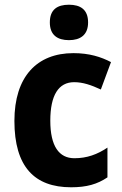

<svg xmlns="http://www.w3.org/2000/svg" viewBox="-20 -783 517 813"><path d="M272 -763C223 -763 191 -743 191 -688C191 -634 224 -613 272 -613C319 -613 353 -634 353 -688C353 -743 320 -763 272 -763ZM281 10C347 10 392 -3 435 -32V-158C392 -129 348 -113 295 -113C230 -113 193 -164 193 -272C193 -380 228 -435 294 -435C331 -435 366 -423 407 -404L450 -520C408 -542 358 -558 291 -558C136 -558 41 -458 41 -271C41 -77 126 10 281 10Z"/></svg>

Font: Noto Sans Armenian SemiCondensed Medium
Style: Regular
Weight: 500
Width: 4
Designer: Monotype Design Team
Foundry: Monotype Imaging Inc.
Version: Version 2.008